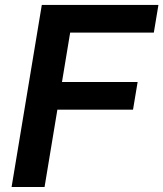

<svg xmlns="http://www.w3.org/2000/svg" viewBox="-20 -747 653 767"><path d="M26.3 0 147 -727.3H612.9L594.5 -616.8H260.3L227.6 -419.4H529.8L511.4 -308.9H209.2L158 0Z"/></svg>

Font: Inter UI Semi Bold
Style: Italic
Weight: 600
Italic angle: -9.39999°
Designer: Rasmus Andersson
Foundry: rsms
Version: 3.2;8d6f07862